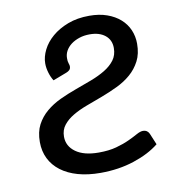

<svg xmlns="http://www.w3.org/2000/svg" viewBox="-63 -540 539 603"><g transform="rotate(-10 207.0 -239.0)"><path d="M115.2 -304.7Q107.9 -315.9 103.3 -331.3Q98.6 -346.7 98.6 -361.3Q98.6 -382.3 109.6 -404.3Q120.6 -426.3 141.4 -444.1Q162.1 -461.9 192.1 -473.4Q222.2 -484.9 260.7 -484.9Q292.5 -484.9 317.1 -476.1Q341.8 -467.3 358.9 -452.1Q376 -437 384.8 -416.5Q393.6 -396 393.6 -372.6Q393.6 -340.3 381.6 -317.4Q369.6 -294.4 350.3 -277.8Q331.1 -261.2 306.2 -249.3Q281.2 -237.3 255.1 -227.5Q229 -217.8 204.1 -208.5Q179.2 -199.2 159.9 -187.7Q140.6 -176.3 128.7 -161.1Q116.7 -146 116.7 -124.5Q116.7 -94.2 142.8 -75.4Q168.9 -56.6 215.8 -56.6Q248.5 -56.6 272.5 -63.2Q296.4 -69.8 313.7 -77.9Q331.1 -85.9 343.3 -92.8Q355.5 -99.6 364.3 -99.6Q377.9 -99.6 383.8 -86.9L398.9 -50.8Q366.7 -24.9 317.6 -8.8Q268.6 7.3 210.9 7.3Q170.4 7.3 138.7 -1.7Q106.9 -10.7 84.7 -27.6Q62.5 -44.4 50.8 -68.1Q39.1 -91.8 39.1 -121.1Q39.1 -153.3 51 -176Q63 -198.7 82.8 -215.3Q102.5 -231.9 127.7 -243.7Q152.8 -255.4 179.2 -264.9Q205.6 -274.4 230.7 -283.9Q255.9 -293.5 275.6 -305.4Q295.4 -317.4 307.4 -333.3Q319.3 -349.1 319.3 -372.1Q319.3 -397.5 301 -412.4Q282.7 -427.2 252 -427.2Q233.4 -427.2 218.3 -422.1Q203.1 -417 192.1 -408.7Q181.2 -400.4 175 -389.4Q168.9 -378.4 168.9 -366.2Q168.5 -356 171.1 -348.9Q173.8 -341.8 173.3 -337.9Q172.9 -331.1 168.9 -327.4Q165 -323.7 158.7 -321.3Z"/></g></svg>

Font: Carlito
Style: Italic
Weight: 400
Italic angle: -7°
Designer: Lukasz Dziedzic
Foundry: tyPoland Lukasz Dziedzic
Version: Version 1.104